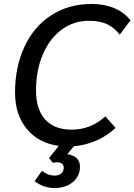

<svg xmlns="http://www.w3.org/2000/svg" viewBox="-20 -730 679 970"><path d="M639 -627 585 -555Q558 -590 521.5 -607.5Q485 -625 429 -625Q353 -625 292 -580.5Q231 -536 196.5 -455.5Q162 -375 162 -272Q162 -178 208 -126.5Q254 -75 342 -75Q439 -75 512 -142L564 -84Q522 -44 467 -20Q412 4 353 9L320 49Q384 59 384 112Q384 160 348 190Q312 220 255 220Q229 220 202.5 211Q176 202 155 185L192 133Q222 157 257 157Q278 157 290 146Q302 135 302 117Q302 90 266 90Q260 90 246 92L228 68L277 7Q174 -7 115 -79Q56 -151 56 -262Q56 -392 103.5 -494Q151 -596 239 -653Q327 -710 444 -710Q508 -710 559 -688Q610 -666 639 -627Z"/></svg>

Font: Niramit Medium
Style: Italic
Weight: 500
Italic angle: -10°
Designer: Katatrad Aksorn Co.,Ltd.
Foundry: Cadson Demak Co.,Ltd.
Version: Version 1.000; ttfautohint (v1.6)